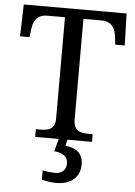

<svg xmlns="http://www.w3.org/2000/svg" viewBox="-62 -761 737 1047"><g transform="rotate(5 306.5 -237.0)"><path d="M356 -113.8Q356 -90.3 362.5 -76.2Q369.1 -62 380.1 -54.4Q391.1 -46.9 406.2 -44.4Q421.4 -42 438 -42H460.9V0H149.9V-42H172.9Q189.5 -42 204.3 -44.2Q219.2 -46.4 230.5 -53.2Q241.7 -60.1 248.3 -73.5Q254.9 -86.9 254.9 -108.9V-664.1H159.2Q137.2 -664.1 122.3 -657.5Q107.4 -650.9 97.9 -639.6Q88.4 -628.4 83.7 -613.5Q79.1 -598.6 77.1 -582L71.8 -539.1H20L24.9 -713.9H587.9L592.8 -539.1H541L536.1 -582Q534.2 -598.6 529.3 -613.5Q524.4 -628.4 515.1 -639.6Q505.9 -650.9 490.7 -657.5Q475.6 -664.1 453.1 -664.1H356ZM415.5 126Q415.5 179.2 381.6 209.7Q347.7 240.2 283.7 240.2Q275.9 240.2 266.1 239.5Q256.3 238.8 246.1 237.3Q235.8 235.8 225.6 233.6Q215.3 231.4 206.5 229V178.2Q224.6 182.1 242.7 184.1Q260.7 186 274.4 186Q303.2 186 319.3 170.9Q335.4 155.8 335.4 129.9Q335.4 100.6 314.2 85.9Q293 71.3 260.3 68.8L281.2 -8.8H328.6L318.4 34.2Q367.2 38.1 391.4 62.3Q415.5 86.4 415.5 126Z"/></g></svg>

Font: Droid Serif
Style: Regular
Weight: 400
Designer: Monotype Design team
Foundry: Monotype Imaging Inc.
Version: Version 1.03